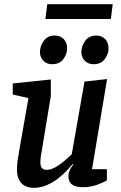

<svg xmlns="http://www.w3.org/2000/svg" viewBox="-20 -889 579 918"><path d="M142 9Q115 9 97 -1.5Q79 -12 70 -31.5Q61 -51 61 -78Q61 -89 62.5 -105.5Q64 -122 67 -138.5Q70 -155 71 -164L116 -420L41 -437V-490L223 -509V-430L181 -176Q180 -168 177.5 -155.5Q175 -143 174 -131Q173 -119 173 -111Q173 -96 180 -86.5Q187 -77 204 -77Q223 -77 246 -90Q269 -103 289.5 -121Q310 -139 323 -151L384 -499L492 -511L420 -80H491V-26Q473 -16 443 -5Q413 6 376 6Q341 6 324 -7Q307 -20 307 -48Q307 -59 312.5 -73Q318 -87 331 -103L328 -105Q318 -93 300 -74Q282 -55 258 -36Q234 -17 204 -4Q174 9 142 9ZM427 -582Q401 -582 385 -599Q369 -616 369 -640Q369 -668 387 -693.5Q405 -719 441 -719Q466 -719 482.5 -702.5Q499 -686 499 -657Q499 -631 481 -606.5Q463 -582 427 -582ZM229 -582Q203 -582 187 -599Q171 -616 171 -640Q171 -668 189 -693.5Q207 -719 242 -719Q268 -719 284.5 -702.5Q301 -686 301 -657Q301 -631 283 -606.5Q265 -582 229 -582ZM197 -798 206 -869H519L510 -798Z"/></svg>

Font: Faustina Light SemiBold
Style: Italic
Weight: 600
Italic angle: -8°
Version: Version 1.200